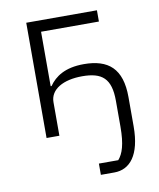

<svg xmlns="http://www.w3.org/2000/svg" viewBox="-81 -576 695 840"><g transform="rotate(-10 266.5 -156.0)"><path d="M299 150H385C406 126 420 87 420 7V-108C420 -207 381 -239 293 -239C209 -239 150 -206 150 -149V0H93V-512H407V-462H150V-220H154C181 -259 226 -290 309 -290C418 -290 477 -241 477 -114V16C477 144 428 200 359 200H299Z"/></g></svg>

Font: Plexus Sans Light
Style: Regular
Weight: 300
Version: Version 2.001;PS 002.001;hotconv 1.0.70;makeotf.lib2.5.58329